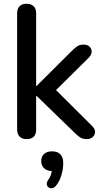

<svg xmlns="http://www.w3.org/2000/svg" viewBox="-20 -732 556 1020"><path d="M121 7Q97 7 84 -6.5Q71 -20 71 -44V-661Q71 -686 84 -699Q97 -712 121 -712Q145 -712 158.5 -699Q172 -686 172 -661V-275H174L361 -461Q377 -477 390 -486Q403 -495 424 -495Q445 -495 456 -484Q467 -473 467 -457.5Q467 -442 452 -426L254 -230V-277L470 -62Q486 -46 485 -30Q484 -14 472 -3.5Q460 7 442 7Q419 7 405.5 -2Q392 -11 374 -29L174 -223H172V-44Q172 7 121 7ZM277 255Q268 266 257 267.5Q246 269 238 263.5Q230 258 228.5 247.5Q227 237 236 224Q247 209 252 191Q257 173 257 159L260 177Q231 177 215 162.5Q199 148 199 124Q199 99 214.5 85.5Q230 72 257 72Q285 72 300.5 87.5Q316 103 316 135Q316 154 312 175.5Q308 197 299.5 217.5Q291 238 277 255Z"/></svg>

Font: Nunito SemiBold
Style: Regular
Weight: 600
Designer: Vernon Adams
Foundry: Vernon Adams
Version: Version 3.602